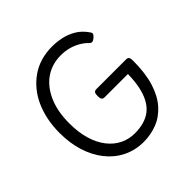

<svg xmlns="http://www.w3.org/2000/svg" viewBox="-222 -1095 1318 1318"><g transform="rotate(-45 437.5 -435.5)"><path d="M445 19Q363 18 296 -15.5Q229 -49 181 -109.5Q133 -170 107 -252Q81 -334 81 -433Q81 -499 93 -558.5Q105 -618 128 -669Q151 -720 184.5 -760.5Q218 -801 260.5 -830.5Q303 -860 354.5 -875Q406 -890 464 -890Q510 -890 556 -880Q602 -870 644 -845Q686 -820 719 -772Q728 -759 724 -750.5Q720 -742 708 -731Q694 -719 684 -717Q674 -715 664 -724Q639 -750 607.5 -768Q576 -786 540 -795.5Q504 -805 464 -805Q422 -805 384.5 -794Q347 -783 314.5 -761Q282 -739 256.5 -707Q231 -675 212.5 -633.5Q194 -592 184.5 -542Q175 -492 175 -433Q175 -345 195.5 -276.5Q216 -208 253 -161Q290 -114 339 -90Q388 -66 445 -66Q495 -66 535.5 -78Q576 -90 605.5 -114Q635 -138 655.5 -176.5Q676 -215 687 -267.5Q698 -320 699 -388H473Q458 -388 451.5 -397Q445 -406 445 -428Q445 -451 451.5 -459.5Q458 -468 473 -468H761Q776 -468 782.5 -459.5Q789 -451 789 -428Q789 -307 762.5 -222Q736 -137 688.5 -83.5Q641 -30 578.5 -5.5Q516 19 445 19Z"/></g></svg>

Font: Playwrite IT Moderna
Style: Regular
Weight: 400
Designer: Veronika Burian, José Scaglione
Foundry: TypeTogether
Version: Version 1.002